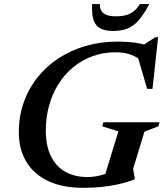

<svg xmlns="http://www.w3.org/2000/svg" viewBox="-20 -886 783 918"><path d="M398.5 -39.5Q419 -39.5 441.8 -43.5Q464.5 -47.5 486.5 -55Q508.5 -62.5 525 -72.5L475.5 -28L546 -258L468.5 -282L474.5 -301.5H743L737 -282L670.5 -256.5L616.5 -78.5L624.5 -33.5L623.5 -28.5Q587.5 -14.5 548 -5.5Q508.5 3.5 465.8 7.8Q423 12 377.5 12Q279 12 210.2 -20.5Q141.5 -53 105.8 -112.8Q70 -172.5 70 -253.5Q70 -329 93 -395Q116 -461 158.5 -514.8Q201 -568.5 259.5 -607Q318 -645.5 389.2 -666.2Q460.5 -687 541 -687Q570 -687 597.2 -685Q624.5 -683 651.5 -677.5Q678.5 -672 705 -662L647.5 -659.5L722.5 -708H736L709 -461H683.5L634 -630.5L669 -586.5Q637 -613 606 -624.5Q575 -636 532 -636Q474 -636 423 -617.5Q372 -599 330.8 -565.2Q289.5 -531.5 260 -484.8Q230.5 -438 214.8 -381.5Q199 -325 199 -262Q199 -189.5 223.2 -139.8Q247.5 -90 292.2 -64.8Q337 -39.5 398.5 -39.5ZM535.5 -808Q563 -808 584.2 -814.2Q605.5 -820.5 621.5 -833.8Q637.5 -847 648.5 -866.5H694Q667.5 -817 643 -789Q618.5 -761 589.5 -749.5Q560.5 -738 522 -738Q482.5 -738 459.5 -750.2Q436.5 -762.5 427.2 -790.5Q418 -818.5 420.5 -866.5H457.5Q457 -847.5 464.8 -834.2Q472.5 -821 489.8 -814.5Q507 -808 535.5 -808Z"/></svg>

Font: Newsreader 24pt SemiBold
Style: Italic
Weight: 600
Italic angle: -17°
Designer: Hugues Gentile
Foundry: Production Type
Version: Version 1.003